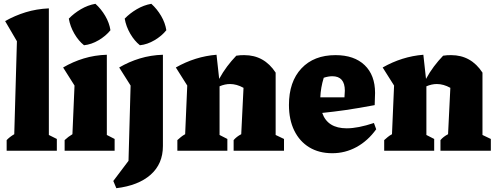

<svg xmlns="http://www.w3.org/2000/svg" viewBox="-20 -793 2613 1010"><path d="M15 0V-56Q31 -73 55 -87L69 -576L7 -682Q58 -711 115 -728.5Q172 -746 237 -749V-83L279 -62V0Z M320 0V-56Q339 -74 361 -87L372 -343L312 -438Q363 -468 420.5 -485.5Q478 -503 542 -505V-83L583 -62V0ZM482 -773Q512 -746 533.5 -709.5Q555 -673 561 -634Q537 -604 499 -581.5Q461 -559 422 -555Q393 -578 371 -616Q349 -654 342 -695Q369 -723 405.5 -744.5Q442 -766 482 -773Z M592 197 576 159 656 53 667 -343 607 -438Q658 -468 715.5 -485.5Q773 -503 837 -505V-25Q837 69 772.5 126Q708 183 592 197ZM776 -773Q806 -746 827.5 -709.5Q849 -673 855 -634Q831 -604 793 -581.5Q755 -559 716 -555Q687 -578 665 -616Q643 -654 636 -695Q663 -723 699.5 -744.5Q736 -766 776 -773Z M913 0V-56Q922 -64 931.5 -72Q941 -80 954 -87L965 -343L905 -438Q1007 -496 1119 -505L1133 -378Q1152 -413 1174.5 -443Q1197 -473 1223 -500Q1234 -502 1244.5 -502.5Q1255 -503 1265 -503Q1370 -503 1430 -411V-83L1474 -62V0H1209V-56Q1224 -74 1249 -87L1261 -331Q1225 -351 1190 -351Q1163 -351 1135 -339V-83L1176 -62V0Z M1728 13Q1658 13 1607 -18Q1556 -49 1528 -106Q1500 -163 1500 -241Q1500 -363 1565.5 -433Q1631 -503 1745 -503Q1843 -503 1898 -450.5Q1953 -398 1953 -304L1951 -240Q1866 -224 1800.5 -214.5Q1735 -205 1675 -199Q1703 -118 1804 -118Q1863 -118 1947 -146L1959 -113Q1915 -52 1855.5 -19.5Q1796 13 1728 13ZM1683 -384Q1667 -332 1665 -281H1792L1794 -316Q1794 -392 1728 -392Q1718 -392 1706.5 -390Q1695 -388 1683 -384Z M2001 0V-56Q2010 -64 2019.5 -72Q2029 -80 2042 -87L2053 -343L1993 -438Q2095 -496 2207 -505L2221 -378Q2240 -413 2262.5 -443Q2285 -473 2311 -500Q2322 -502 2332.5 -502.5Q2343 -503 2353 -503Q2458 -503 2518 -411V-83L2562 -62V0H2297V-56Q2312 -74 2337 -87L2349 -331Q2313 -351 2278 -351Q2251 -351 2223 -339V-83L2264 -62V0Z"/></svg>

Font: Piazzolla ExtraBold
Style: Regular
Weight: 800
Designer: Juan Pablo del Peral
Foundry: Huerta Tipografica
Version: Version 1.330